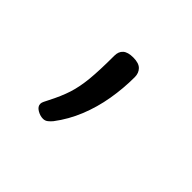

<svg xmlns="http://www.w3.org/2000/svg" viewBox="-73 -176 460 460"><g transform="rotate(45 156.5 53.5)"><path d="M106 182Q96 182 86 176Q76 170 76 161Q76 157 78.5 152Q81 147 84 141Q99 112 106.5 88.5Q114 65 117 34.5Q120 4 120 -46Q120 -60 128.5 -67.5Q137 -75 155 -75Q174 -75 182.5 -66.5Q191 -58 191 -44Q191 -6 184.5 32Q178 70 164 104.5Q150 139 128 168Q124 173 118.5 177.5Q113 182 106 182Z"/></g></svg>

Font: Playwrite US Modern ExtraLight
Style: Regular
Weight: 250
Designer: Veronika Burian, José Scaglione
Foundry: TypeTogether
Version: Version 1.003